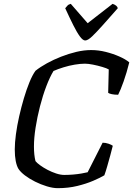

<svg xmlns="http://www.w3.org/2000/svg" viewBox="-20 -981 694 1001"><path d="M281 0Q256 0 224.5 -9.5Q193 -19 163 -34Q133 -49 110 -66.5Q87 -84 76 -101Q67 -116 62 -141.5Q57 -167 57 -202Q57 -236 63 -281Q69 -326 80 -374.5Q91 -423 104.5 -468.5Q118 -514 133.5 -552Q149 -590 165 -612Q190 -632 224.5 -651Q259 -670 298.5 -685.5Q338 -701 378 -710.5Q418 -720 455 -720Q493 -720 531 -710.5Q569 -701 602 -686.5Q635 -672 654 -656Q641 -603 624.5 -556.5Q608 -510 596 -487Q577 -487 563 -490Q549 -493 544 -497L547 -619Q537 -625 513.5 -632Q490 -639 465 -644Q440 -649 423 -649Q399 -649 369.5 -644Q340 -639 311 -630Q282 -621 259 -611Q240 -580 221.5 -531.5Q203 -483 188.5 -426.5Q174 -370 165.5 -315.5Q157 -261 157 -217Q157 -195 159 -175.5Q161 -156 165 -141Q172 -132 189 -119.5Q206 -107 228 -95.5Q250 -84 273 -76.5Q296 -69 315 -69Q338 -69 361.5 -71Q385 -73 405 -76.5Q425 -80 437 -83L515 -237Q531 -237 546.5 -231.5Q562 -226 568 -221Q563 -200 555 -171Q547 -142 539 -114Q531 -86 524 -67Q502 -54 466 -38.5Q430 -23 383 -11.5Q336 0 281 0ZM424 -770Q412 -770 396.5 -791Q381 -812 362 -850Q343 -888 320 -938Q326 -945 331.5 -951.5Q337 -958 349 -961L437 -860L567 -961Q579 -957 586 -951Q593 -945 594 -938Q550 -888 516.5 -850.5Q483 -813 460.5 -791.5Q438 -770 424 -770Z"/></svg>

Font: Texturina Medium 12pt
Style: Italic
Weight: 400
Italic angle: -11°
Version: Version 1.002